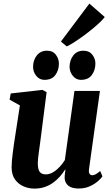

<svg xmlns="http://www.w3.org/2000/svg" viewBox="-20 -1070 635 1100"><path d="M177 10.5Q145 10.5 115.5 -2Q86 -14.5 66.5 -41Q47 -67.5 46.5 -110.5Q46.5 -127.5 48.2 -148.5Q50 -169.5 53 -192.8Q56 -216 59.2 -239.5Q62.5 -263 66 -284.5L94 -466L35 -499L41.5 -534.5L223.5 -555L247 -542L214.5 -287.5Q212 -266 208.8 -243.8Q205.5 -221.5 202.8 -200.5Q200 -179.5 198.2 -162.5Q196.5 -145.5 196.5 -135Q196.5 -112 201.2 -98Q206 -84 216.2 -77.5Q226.5 -71 242.5 -71Q263.5 -71 283.8 -83Q304 -95 321.5 -113.8Q339 -132.5 351.5 -153L406.5 -549H552.5L490 -101.5Q487.5 -83 493 -74.5Q498.5 -66 508.5 -66Q517.5 -66 527.5 -71.2Q537.5 -76.5 554 -90L567 -59.5Q560 -49 541.2 -32.2Q522.5 -15.5 494.5 -2.8Q466.5 10 431 10Q392.5 10 373 -5Q353.5 -20 350.5 -46Q350.5 -49.5 350.5 -55.5Q350.5 -61.5 351.2 -68.5Q352 -75.5 353 -83.2Q354 -91 355 -98L353 -98.5Q340.5 -78.5 323.8 -59.2Q307 -40 285.2 -24Q263.5 -8 236.8 1.2Q210 10.5 177 10.5ZM234.5 -612.5Q206 -612.5 187.5 -635.8Q169 -659 169.5 -688.5Q170 -726 191.2 -752.8Q212.5 -779.5 249 -779.5Q283 -779.5 300.2 -756.2Q317.5 -733 317.5 -705.5Q317.5 -668 297.2 -640.2Q277 -612.5 234.5 -612.5ZM443.5 -612.5Q415.5 -612.5 397 -635.8Q378.5 -659 378.5 -688.5Q379.5 -726 400.2 -752.8Q421 -779.5 458.5 -779.5Q491.5 -779.5 509.2 -756.2Q527 -733 526.5 -705.5Q526.5 -668 506 -640.2Q485.5 -612.5 443.5 -612.5ZM329 -832 492 -1049.5 580 -972.5Q572 -961 553.2 -943Q534.5 -925 509.2 -904.2Q484 -883.5 457 -863.8Q430 -844 405 -828Q380 -812 362.5 -804Z"/></svg>

Font: Merriweather 48pt ExtraBold
Style: Italic
Weight: 800
Italic angle: -7.8°
Version: Version 2.101